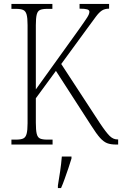

<svg xmlns="http://www.w3.org/2000/svg" viewBox="-20 -734 620 975"><path d="M38 0V-25H61Q85 -25 97.5 -30.5Q110 -36 115 -54Q120 -72 120 -108V-607Q120 -643 115 -660.5Q110 -678 97.5 -683.5Q85 -689 62 -689H38V-714H246V-689H220Q196 -689 183.5 -683.5Q171 -678 166.5 -660Q162 -642 162 -606V-280L379 -582Q411 -627 422.5 -645Q434 -663 434 -674Q434 -683 422.5 -686.5Q411 -690 384 -690V-714H534V-690Q512 -690 497.5 -680.5Q483 -671 467 -649.5Q451 -628 424 -591L291 -409L487 -109Q519 -61 537 -43.5Q555 -26 576 -26H580V0H570Q542 0 524 -7Q506 -14 488 -34Q470 -54 444 -95L264 -374L162 -235V-111Q162 -73 166.5 -54.5Q171 -36 183.5 -30.5Q196 -25 220 -25H247V0ZM274 208Q280 172 285.5 135Q291 98 294 61H343V71Q337 92 327.5 119.5Q318 147 308.5 174Q299 201 290 221H274Z"/></svg>

Font: Noto Serif Tamil Condensed ExtraLight
Style: Italic
Weight: 200
Width: 3
Italic angle: -12°
Designer: Indian Type Foundry, Tom Grace, and the Monotype Design Team
Foundry: Monotype Imaging Inc.
Version: Version 2.003; ttfautohint (v1.8.4.7-5d5b)